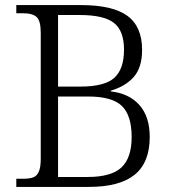

<svg xmlns="http://www.w3.org/2000/svg" viewBox="-20 -734 679 754"><path d="M44 -32H70Q96 -32 110.5 -37.5Q125 -43 132.5 -60Q140 -77 140 -111V-605Q140 -652 124 -667Q108 -682 70 -682H44V-714H299Q422 -714 480 -672Q538 -630 538 -538Q538 -469 505.5 -432Q473 -395 415 -378V-375Q487 -367 527.5 -321.5Q568 -276 568 -196Q568 -96 509 -48Q450 0 329 0H44ZM296 -394Q391 -394 429 -428.5Q467 -463 467 -539Q467 -613 427.5 -644Q388 -675 294 -675H208V-394ZM324 -39Q417 -39 457 -76.5Q497 -114 497 -196Q497 -280 459 -317.5Q421 -355 326 -355H208V-39Z"/></svg>

Font: Noto Serif Light
Style: Regular
Weight: 300
Designer: Monotype Design Team
Foundry: Monotype Imaging Inc.
Version: Version 1.001